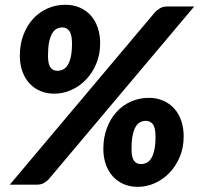

<svg xmlns="http://www.w3.org/2000/svg" viewBox="-20 -754 818 784"><path d="M389 -577.5Q389 -531 372.8 -493Q356.5 -455 330.2 -428Q304 -401 270.5 -386.2Q237 -371.5 202 -371.5Q170 -371.5 144 -382.8Q118 -394 99.5 -414.5Q81 -435 71 -463.5Q61 -492 61 -526.5Q61 -573 75.5 -611.2Q90 -649.5 115 -677Q140 -704.5 174 -719.5Q208 -734.5 247 -734.5Q279 -734.5 305.2 -723.2Q331.5 -712 350.2 -691.2Q369 -670.5 379 -641.5Q389 -612.5 389 -577.5ZM274 -576.5Q274 -612.5 263.2 -627.2Q252.5 -642 235 -642Q221.5 -642 210.5 -635.8Q199.5 -629.5 192 -615.8Q184.5 -602 180.2 -580Q176 -558 176 -526.5Q176 -492 186.2 -478.5Q196.5 -465 214 -465Q227 -465 238 -470.5Q249 -476 257 -489Q265 -502 269.5 -523.5Q274 -545 274 -576.5ZM614 -705.5Q622.5 -713.5 633.8 -720.5Q645 -727.5 664 -727.5H773L178 -21Q169.5 -12.5 158.2 -6.2Q147 0 131 0H20ZM730 -197Q730 -150.5 713.8 -112.5Q697.5 -74.5 671.2 -47.5Q645 -20.5 611.5 -5.8Q578 9 543 9Q511 9 485 -2.2Q459 -13.5 440.5 -34Q422 -54.5 412 -83Q402 -111.5 402 -145.5Q402 -192.5 416.5 -231Q431 -269.5 456 -297Q481 -324.5 515 -339.5Q549 -354.5 588 -354.5Q620 -354.5 646.2 -343Q672.5 -331.5 691.2 -311Q710 -290.5 720 -261.2Q730 -232 730 -197ZM615 -196Q615 -232.5 604.2 -246.5Q593.5 -260.5 576 -260.5Q562.5 -260.5 551.5 -254.5Q540.5 -248.5 533 -234.8Q525.5 -221 521.2 -199Q517 -177 517 -145.5Q517 -111.5 527.2 -97.8Q537.5 -84 555 -84Q568 -84 579 -89.5Q590 -95 598 -108.2Q606 -121.5 610.5 -143Q615 -164.5 615 -196Z"/></svg>

Font: Lato Black
Style: Italic
Weight: 900
Italic angle: -7°
Designer: Lukasz Dziedzic
Foundry: tyPoland Lukasz Dziedzic
Version: Version 2.007; 2014-02-27